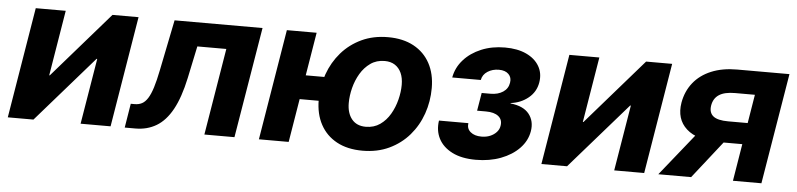

<svg xmlns="http://www.w3.org/2000/svg" viewBox="-39 -729 3840 925"><g transform="rotate(5 1881.5 -266.0)"><path d="M511.7 0H366.7L419.4 -317.9H416L138.7 0H14.6L103 -535.6H248L195.8 -219.2H198.7L474.1 -535.6H600.1Z M580.1 0 599.1 -116.7H618.2Q638.2 -116.7 653.3 -124.8Q668.5 -132.8 680.9 -152.3Q693.4 -171.9 703.9 -205.3Q714.4 -238.8 724.6 -289.6L774.4 -535.6H1199.7L1110.8 0H965.3L1034.7 -419.9H894.5L861.8 -264.6Q841.3 -168.9 809.3 -110.8Q777.3 -52.7 732.9 -26.4Q688.5 0 631.8 0Z M1229 0 1317.4 -535.6H1461.4L1373 0ZM1367.2 -210 1386.7 -326.7H1559.1L1539.6 -210ZM1730.5 11.2Q1657.7 11.2 1606 -16.8Q1554.2 -44.9 1526.9 -95.7Q1499.5 -146.5 1499.5 -214.8Q1499.5 -280.3 1520.8 -339.6Q1542 -398.9 1582 -445.1Q1622.1 -491.2 1678.7 -517.8Q1735.4 -544.4 1806.6 -544.4Q1878.9 -544.4 1930.7 -516.4Q1982.4 -488.3 2009.8 -437.5Q2037.1 -386.7 2037.1 -318.4Q2037.1 -253.4 2016.4 -194.1Q1995.6 -134.8 1955.8 -88.6Q1916 -42.5 1859.1 -15.6Q1802.2 11.2 1730.5 11.2ZM1736.3 -105Q1775.9 -105 1805.2 -125.5Q1834.5 -146 1853.5 -178.7Q1872.6 -211.4 1882.1 -249.3Q1891.6 -287.1 1891.6 -321.3Q1891.6 -354.5 1880.9 -378.4Q1870.1 -402.3 1849.9 -415.5Q1829.6 -428.7 1800.3 -428.7Q1760.7 -428.7 1731.7 -408.2Q1702.6 -387.7 1683.3 -355.2Q1664.1 -322.8 1654.5 -284.9Q1645 -247.1 1645 -211.9Q1645 -163.1 1668.7 -134Q1692.4 -105 1736.3 -105Z M2278.3 7.3Q2209.5 7.3 2163.8 -15.9Q2118.2 -39.1 2098.1 -78.1Q2078.1 -117.2 2085.4 -165.5H2227.5Q2223.6 -138.7 2242.9 -122.6Q2262.2 -106.4 2295.9 -106.4Q2319.3 -106.4 2337.9 -114.3Q2356.4 -122.1 2368.7 -135.7Q2380.9 -149.4 2383.3 -166.5Q2388.2 -195.8 2367.7 -212.4Q2347.2 -229 2307.1 -229H2264.2L2278.8 -315.9H2321.3Q2357.4 -315.9 2381.8 -332Q2406.2 -348.1 2410.6 -377Q2415 -402.3 2398.9 -418.5Q2382.8 -434.6 2352.1 -434.6Q2320.8 -434.6 2297.4 -419.4Q2273.9 -404.3 2269 -377.9H2130.9Q2139.6 -426.3 2172.9 -463.6Q2206.1 -501 2257.6 -522.5Q2309.1 -543.9 2372.1 -543.9Q2432.6 -543.9 2475.1 -524.2Q2517.6 -504.4 2537.8 -469.7Q2558.1 -435.1 2550.8 -390.6Q2543 -344.2 2506.8 -314.9Q2470.7 -285.6 2421.9 -279.8V-277.8Q2484.4 -271 2511.7 -236.6Q2539.1 -202.1 2530.8 -152.8Q2522.9 -106 2488 -69.8Q2453.1 -33.7 2398.9 -13.2Q2344.7 7.3 2278.3 7.3Z M3092.3 0H2947.3L3000 -317.9H2996.6L2719.2 0H2595.2L2683.6 -535.6H2828.6L2776.4 -219.2H2779.3L3054.7 -535.6H3180.7Z M3659.2 0H3521.5L3590.8 -421.9H3494.6Q3444.3 -421.9 3417.7 -404.5Q3391.1 -387.2 3385.3 -352.1Q3379.9 -317.9 3401.1 -300.5Q3422.4 -283.2 3473.6 -283.2H3626L3608.4 -179.7H3439.9Q3332 -179.7 3280.3 -226.6Q3228.5 -273.4 3241.7 -353.5Q3251.5 -409.2 3284.2 -450.2Q3316.9 -491.2 3370.4 -513.4Q3423.8 -535.6 3494.6 -535.6H3748ZM3319.3 0H3160.6L3355 -242.2H3509.8Z"/></g></svg>

Font: Inter 20pt
Style: Bold Italic
Weight: 700
Italic angle: -9.3988°
Version: Version 4.001;git-66647c0bb